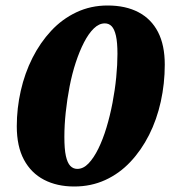

<svg xmlns="http://www.w3.org/2000/svg" viewBox="-20 -662 630 698"><path d="M250 16Q187 16 140 -8.5Q93 -33 67 -81.5Q41 -130 41 -203Q41 -268 55.5 -332Q70 -396 98 -451.5Q126 -507 166 -550Q206 -593 258 -617.5Q310 -642 371 -642Q437 -642 483.5 -617.5Q530 -593 554.5 -545.5Q579 -498 579 -427Q579 -358 564.5 -292.5Q550 -227 522 -171.5Q494 -116 454 -73.5Q414 -31 362.5 -7.5Q311 16 250 16ZM261 -48Q283 -48 302 -68Q321 -88 337.5 -121.5Q354 -155 367 -198Q380 -241 389 -288Q398 -335 402.5 -381Q407 -427 407 -466Q407 -508 401.5 -532Q396 -556 386 -566.5Q376 -577 361 -577Q340 -577 321 -558.5Q302 -540 285.5 -508Q269 -476 255.5 -435Q242 -394 233 -347.5Q224 -301 219 -254Q214 -207 214 -164Q214 -120 219.5 -95Q225 -70 235.5 -59Q246 -48 261 -48Z"/></svg>

Font: Source Serif 4 Black
Style: Italic
Weight: 900
Italic angle: -12°
Designer: Frank Grießhammer
Foundry: Adobe Systems Incorporated
Version: Version 4.004;hotconv 1.0.116;makeotfexe 2.5.65601